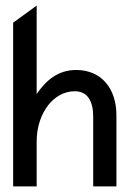

<svg xmlns="http://www.w3.org/2000/svg" viewBox="-20 -666 468 686"><path d="M27 0H111V-161C111 -216 129 -260 152 -290C173 -317 206 -340 247 -340C293 -340 313 -304 313 -250V0H396V-254C396 -349 343 -416 252 -416C186 -416 143 -377 111 -330V-646L27 -585Z"/></svg>

Font: Charger Pro
Style: BdNar
Weight: 700
Designer: Jasper
Foundry: Cannot Into Space Fonts
Version: Version 1.09